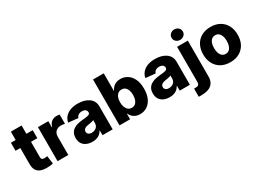

<svg xmlns="http://www.w3.org/2000/svg" viewBox="-37 -1599 3555 2636"><g transform="rotate(-30 1741.0 -281.0)"><path d="M355.5 -539.1V-412.1H9.8V-539.1ZM85.4 -671.4H255.4V-168.5Q255.4 -146 265.6 -135.7Q275.9 -125.5 299.8 -125.5Q309.6 -125.5 325.9 -127.2Q342.3 -128.9 349.6 -130.4L366.7 -4.9Q341.3 1.5 314.5 3.9Q287.6 6.3 262.7 6.3Q174.3 6.3 129.9 -33.2Q85.4 -72.8 85.4 -150.4Z M438.5 0V-539.1H603V-441.4H607.9Q622.6 -494.6 655.8 -519.8Q689 -544.9 735.4 -544.9Q747.6 -544.9 760 -543.7Q772.5 -542.5 783.2 -540V-394Q771.5 -397.5 751.7 -399.2Q731.9 -400.9 715.8 -400.9Q684.6 -400.9 660.2 -387.2Q635.7 -373.5 622.1 -348.9Q608.4 -324.2 608.4 -290.5V0Z M990.7 9.8Q938.5 9.8 897.9 -8.1Q857.4 -25.9 834.5 -61Q811.5 -96.2 811.5 -149.9Q811.5 -194.8 827.4 -225.6Q843.3 -256.3 871.3 -275.6Q899.4 -294.9 936 -305.2Q972.7 -315.4 1014.2 -318.8Q1060.5 -322.8 1088.9 -327.4Q1117.2 -332 1129.9 -341.1Q1142.6 -350.1 1142.6 -366.2V-368.7Q1142.6 -386.7 1133.8 -399.7Q1125 -412.6 1108.6 -419.4Q1092.3 -426.3 1068.8 -426.3Q1045.4 -426.3 1027.6 -419.2Q1009.8 -412.1 998.3 -399.4Q986.8 -386.7 982.9 -369.6L828.1 -385.3Q837.4 -434.1 868.4 -470.5Q899.4 -506.8 950.7 -526.9Q1002 -546.9 1071.8 -546.9Q1123.5 -546.9 1167.5 -534.9Q1211.4 -522.9 1243.9 -499.8Q1276.4 -476.6 1294.2 -442.9Q1312 -409.2 1312 -365.2V0H1150.9V-75.7H1147Q1132.3 -47.9 1110.1 -28.8Q1087.9 -9.8 1058.1 0Q1028.3 9.8 990.7 9.8ZM1042.5 -102.5Q1070.8 -102.5 1094 -114Q1117.2 -125.5 1130.6 -145.8Q1144 -166 1144 -192.4V-243.7Q1137.2 -239.7 1126.5 -236.6Q1115.7 -233.4 1103 -230.5Q1090.3 -227.5 1076.9 -225.3Q1063.5 -223.1 1050.8 -221.2Q1026.4 -217.8 1008.8 -209.5Q991.2 -201.2 981.9 -188.5Q972.7 -175.8 972.7 -157.7Q972.7 -140.1 981.7 -127.7Q990.7 -115.2 1006.3 -108.9Q1022 -102.5 1042.5 -102.5Z M1745.1 8.8Q1705.6 8.8 1675.3 -4.4Q1645 -17.6 1624.8 -39.1Q1604.5 -60.5 1592.8 -86.4H1588.4V0H1420.4V-727.5H1590.3V-450.7H1593.3Q1605 -476.1 1625 -498Q1645 -520 1675 -533.4Q1705.1 -546.9 1746.6 -546.9Q1805.7 -546.9 1855.2 -515.9Q1904.8 -484.9 1934.8 -423.1Q1964.8 -361.3 1964.8 -269Q1964.8 -179.2 1935.8 -117.2Q1906.7 -55.2 1857.2 -23.2Q1807.6 8.8 1745.1 8.8ZM1689.5 -124.5Q1722.2 -124.5 1744.6 -142.6Q1767.1 -160.6 1779.1 -193.1Q1791 -225.6 1791 -269.5Q1791 -313.5 1779.1 -345.7Q1767.1 -377.9 1744.6 -395.8Q1722.2 -413.6 1689.5 -413.6Q1657.2 -413.6 1633.8 -396Q1610.4 -378.4 1597.9 -346.2Q1585.4 -314 1585.4 -269.5Q1585.4 -225.6 1598.1 -193.1Q1610.8 -160.6 1634 -142.6Q1657.2 -124.5 1689.5 -124.5Z M2214.8 9.8Q2162.6 9.8 2122.1 -8.1Q2081.5 -25.9 2058.6 -61Q2035.6 -96.2 2035.6 -149.9Q2035.6 -194.8 2051.5 -225.6Q2067.4 -256.3 2095.5 -275.6Q2123.5 -294.9 2160.2 -305.2Q2196.8 -315.4 2238.3 -318.8Q2284.7 -322.8 2313 -327.4Q2341.3 -332 2354 -341.1Q2366.7 -350.1 2366.7 -366.2V-368.7Q2366.7 -386.7 2357.9 -399.7Q2349.1 -412.6 2332.8 -419.4Q2316.4 -426.3 2293 -426.3Q2269.5 -426.3 2251.7 -419.2Q2233.9 -412.1 2222.4 -399.4Q2210.9 -386.7 2207 -369.6L2052.2 -385.3Q2061.5 -434.1 2092.5 -470.5Q2123.5 -506.8 2174.8 -526.9Q2226.1 -546.9 2295.9 -546.9Q2347.7 -546.9 2391.6 -534.9Q2435.5 -522.9 2468 -499.8Q2500.5 -476.6 2518.3 -442.9Q2536.1 -409.2 2536.1 -365.2V0H2375V-75.7H2371.1Q2356.4 -47.9 2334.2 -28.8Q2312 -9.8 2282.2 0Q2252.4 9.8 2214.8 9.8ZM2266.6 -102.5Q2294.9 -102.5 2318.1 -114Q2341.3 -125.5 2354.7 -145.8Q2368.2 -166 2368.2 -192.4V-243.7Q2361.3 -239.7 2350.6 -236.6Q2339.8 -233.4 2327.1 -230.5Q2314.5 -227.5 2301 -225.3Q2287.6 -223.1 2274.9 -221.2Q2250.5 -217.8 2232.9 -209.5Q2215.3 -201.2 2206.1 -188.5Q2196.8 -175.8 2196.8 -157.7Q2196.8 -140.1 2205.8 -127.7Q2214.8 -115.2 2230.5 -108.9Q2246.1 -102.5 2266.6 -102.5Z M2644.5 -539.1H2814.5V25.4Q2814.5 89.8 2788.8 129.2Q2763.2 168.5 2715.1 186.3Q2667 204.1 2600.6 204.1H2559.1V74.7H2583Q2617.2 74.7 2630.9 61Q2644.5 47.4 2644.5 19ZM2729.5 -600.1Q2691.9 -600.1 2666 -624Q2640.1 -647.9 2640.1 -682.6Q2640.1 -717.8 2666 -741.7Q2691.9 -765.6 2729.5 -765.6Q2766.6 -765.6 2792.5 -741.7Q2818.4 -717.8 2818.4 -682.6Q2818.4 -647.9 2792.5 -624Q2766.6 -600.1 2729.5 -600.1Z M3175.3 10.7Q3091.3 10.7 3029.8 -24.2Q2968.3 -59.1 2935.1 -121.8Q2901.9 -184.6 2901.9 -268.1Q2901.9 -351.6 2935.1 -414.3Q2968.3 -477.1 3029.8 -512Q3091.3 -546.9 3175.3 -546.9Q3259.8 -546.9 3321 -512Q3382.3 -477.1 3415.5 -414.3Q3448.7 -351.6 3448.7 -268.1Q3448.7 -184.6 3415.5 -121.8Q3382.3 -59.1 3321 -24.2Q3259.8 10.7 3175.3 10.7ZM3175.3 -120.6Q3207.5 -120.6 3230 -138.9Q3252.4 -157.2 3264.2 -190.4Q3275.9 -223.6 3275.9 -268.6Q3275.9 -314 3264.2 -346.9Q3252.4 -379.9 3230 -397.9Q3207.5 -416 3175.3 -416Q3143.6 -416 3120.8 -397.9Q3098.1 -379.9 3086.4 -346.9Q3074.7 -314 3074.7 -268.6Q3074.7 -223.6 3086.4 -190.4Q3098.1 -157.2 3120.8 -138.9Q3143.6 -120.6 3175.3 -120.6Z"/></g></svg>

Font: Inter 18pt ExtraBold
Style: Regular
Weight: 800
Designer: Rasmus Andersson
Foundry: rsms
Version: Version 4.001;git-66647c0bb